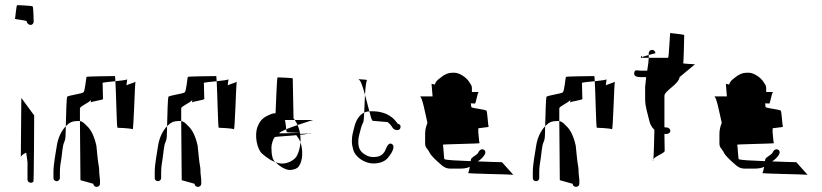

<svg xmlns="http://www.w3.org/2000/svg" viewBox="-20 -705 3200 747"><path d="M38 -632C36 -630 84 -626 84 -622C84 -615 92 -608 99 -608C106 -608 111 -614 111 -621C111 -625 110 -677 107 -680C104 -683 51 -685 47 -685C43 -685 40 -634 38 -632ZM61 -91V-93ZM61 -93C62 -100 72 -107 82 -111C83 -103 84 -95 85 -89L87 -74V-6C87 1 93 6 100 6C104 6 108 4 110 2C112 0 113 -252 113 -256L63 -324Z M188 -12C188 -5 194 0 201 0C207 0 213 -6 213 -12V-36C213 -53 216 -74 219 -90C221 -104 224 -140 229 -150C236 -165 235 -171 236 -214C219 -196 206 -170 201 -138C197 -109 188 -68 188 -36ZM236 -214C250 -228 259 -234 283 -234C286 -234 288 -235 291 -234V-283C291 -292 323 -303 334 -316C334 -311 333 -306 333 -306C333 -310 382 -316 381 -320C380 -324 380 -378 379 -382C378 -384 404 -387 429 -389C428 -401 428 -409 427 -409C423 -409 319 -408 317 -406C315 -404 311 -352 305 -346C299 -340 244 -334 241 -328C239 -324 237 -261 236 -214ZM291 -234 293 -4 343 10C343 17 349 22 356 22C363 22 369 17 369 10V-5L366 -34C366 -42 366 -48 365 -54C360 -80 358 -112 355 -138C347 -174 335 -200 317 -216L309 -224C304 -229 297 -233 291 -234ZM429 -389C432 -339 434 -209 437 -208C438 -208 492 -206 496 -202C500 -199 504 -367 507 -387C502 -383 481 -378 472 -373C473 -380 474 -392 475 -396C471 -394 450 -391 429 -389ZM475 -396C475 -397 476 -397 476 -396C476 -396 476 -396 475 -396ZM507 -387C508 -388 507 -387 507 -388C507 -388 507 -389 507 -389Z M582 -12C582 -5 588 0 595 0C601 0 607 -6 607 -12V-36C607 -53 610 -74 613 -90C615 -104 618 -140 623 -150C630 -165 629 -171 630 -214C613 -196 600 -170 595 -138C591 -109 582 -68 582 -36ZM630 -214C644 -228 653 -234 677 -234C680 -234 682 -235 685 -234V-283C685 -292 717 -303 728 -316C728 -311 727 -306 727 -306C727 -310 776 -316 775 -320C774 -324 774 -378 773 -382C772 -384 798 -387 823 -389C822 -401 822 -409 821 -409C817 -409 713 -408 711 -406C709 -404 705 -352 699 -346C693 -340 638 -334 635 -328C633 -324 631 -261 630 -214ZM685 -234 687 -4 737 10C737 17 743 22 750 22C757 22 763 17 763 10V-5L760 -34C760 -42 760 -48 759 -54C754 -80 752 -112 749 -138C741 -174 729 -200 711 -216L703 -224C698 -229 691 -233 685 -234ZM823 -389C826 -339 828 -209 831 -208C832 -208 886 -206 890 -202C894 -199 898 -367 901 -387C896 -383 875 -378 866 -373C867 -380 868 -392 869 -396C865 -394 844 -391 823 -389ZM869 -396C869 -397 870 -397 870 -396C870 -396 870 -396 869 -396ZM901 -387C902 -388 901 -387 901 -388C901 -388 901 -389 901 -389Z M982 -212C992 -236 1002 -248 1032 -260C1037 -262 1042 -264 1048 -264H1052C1054 -300 1057 -404 1060 -404C1064 -404 1117 -402 1119 -400L1122 -244C1124 -242 1126 -240 1127 -238H1088C1091 -238 1094 -189 1096 -191C1096 -190 1119 -189 1147 -188C1154 -152 1144 -111 1132 -94C1120 -78 1091 -64 1065 -70C1039 -76 1017 -92 1000 -107C980 -124 969 -179 982 -212ZM1051 -252C1051 -252 1050 -252 1050 -252C1050 -252 1051 -252 1051 -252ZM1127 -238H1198C1198 -238 1071 -200 1066 -186C1054 -186 1159 -188 1147 -188C1143 -208 1138 -221 1127 -238ZM1036 -131C1036 -101 1041 -83 1050 -75C1056 -71 1060 -67 1064 -63C1082 -49 1099 -42 1113 -44C1127 -46 1137 -50 1142 -57C1160 -82 1158 -122 1150 -148C1146 -162 1138 -172 1130 -183C1129 -184 1217 -186 1184 -187C1181 -180 1053 -174 1050 -172C1043 -167 1036 -144 1036 -131Z M1349 -156C1349 -144 1351 -134 1354 -124C1361 -94 1399 -69 1432 -69C1460 -69 1481 -78 1493 -96C1500 -104 1522 -136 1504 -145C1489 -153 1481 -124 1478 -118C1469 -102 1457 -94 1432 -94C1423 -94 1413 -96 1403 -102C1385 -112 1374 -125 1374 -152C1374 -166 1376 -175 1378 -182C1384 -202 1384 -212 1394 -231C1395 -233 1396 -247 1397 -267C1378 -258 1365 -238 1358 -209C1354 -192 1349 -179 1349 -156ZM1372 -397C1383 -397 1391 -369 1400 -336C1402 -367 1405 -392 1408 -393C1414 -395 1372 -397 1372 -397ZM1397 -267C1403 -270 1409 -271 1417 -272C1412 -291 1406 -315 1400 -336C1399 -313 1398 -287 1397 -267ZM1417 -272C1422 -252 1426 -237 1430 -235L1488 -230C1500 -220 1501 -218 1508 -207C1514 -198 1535 -194 1538 -208C1540 -216 1536 -222 1527 -224C1522 -231 1519 -235 1512 -242C1503 -251 1500 -251 1490 -258C1479 -265 1454 -272 1434 -272Z M1614 -330C1623 -326 1633 -271 1643 -227C1638 -214 1634 -201 1634 -184V-147C1634 -139 1636 -132 1642 -126C1646 -121 1652 -111 1655 -105C1661 -97 1673 -84 1693 -67C1705 -55 1717 -49 1733 -49H1769C1785 -49 1798 -51 1808 -56C1806 -44 1803 -33 1801 -32C1796 -29 1964 -27 1977 -25L1933 -74C1929 -74 1886 -75 1839 -77C1851 -85 1861 -94 1867 -106C1874 -124 1851 -132 1842 -114C1840 -106 1828 -100 1823 -96C1816 -90 1813 -92 1811 -78C1761 -80 1713 -82 1709 -86C1707 -88 1705 -140 1703 -142C1701 -144 1848 -146 1846 -148C1844 -150 1843 -173 1841 -189V-197V-206C1851 -208 1883 -210 1881 -212C1879 -215 1876 -269 1873 -274C1870 -279 1817 -284 1814 -288C1813 -289 1813 -295 1812 -303C1821 -303 1826 -302 1827 -302C1832 -300 1837 -346 1843 -347H1816V-363C1816 -373 1810 -378 1807 -384C1794 -406 1765 -422 1749 -422H1739C1725 -422 1709 -416 1693 -402C1684 -395 1675 -389 1672 -376L1659 -379L1663 -330ZM1843 -348C1843 -348 1843 -347 1843 -347C1843 -347 1843 -348 1843 -348ZM1977 -25C1978 -25 1978 -24 1977 -24C1977 -24 1977 -25 1977 -25Z M2053 -12C2053 -5 2059 0 2066 0C2072 0 2078 -6 2078 -12V-36C2078 -53 2081 -74 2084 -90C2086 -104 2089 -140 2094 -150C2101 -165 2100 -171 2101 -214C2084 -196 2071 -170 2066 -138C2062 -109 2053 -68 2053 -36ZM2101 -214C2115 -228 2124 -234 2148 -234C2151 -234 2153 -235 2156 -234V-283C2156 -292 2188 -303 2199 -316C2199 -311 2198 -306 2198 -306C2198 -310 2247 -316 2246 -320C2245 -324 2245 -378 2244 -382C2243 -384 2269 -387 2294 -389C2293 -401 2293 -409 2292 -409C2288 -409 2184 -408 2182 -406C2180 -404 2176 -352 2170 -346C2164 -340 2109 -334 2106 -328C2104 -324 2102 -261 2101 -214ZM2156 -234 2158 -4 2208 10C2208 17 2214 22 2221 22C2228 22 2234 17 2234 10V-5L2231 -34C2231 -42 2231 -48 2230 -54C2225 -80 2223 -112 2220 -138C2212 -174 2200 -200 2182 -216L2174 -224C2169 -229 2162 -233 2156 -234ZM2294 -389C2297 -339 2299 -209 2302 -208C2303 -208 2357 -206 2361 -202C2365 -199 2369 -367 2372 -387C2367 -383 2346 -378 2337 -373C2338 -380 2339 -392 2340 -396C2336 -394 2315 -391 2294 -389ZM2340 -396C2340 -397 2341 -397 2341 -396C2341 -396 2341 -396 2340 -396ZM2372 -387C2373 -388 2372 -387 2372 -388C2372 -388 2372 -389 2372 -389Z M2448 -424C2444 -409 2457 -405 2472 -405H2494L2490 -367V-332V-318C2490 -289 2501 -259 2506 -236C2509 -222 2516 -209 2526 -200C2525 -159 2524 -105 2522 -86C2530 -98 2566 -109 2566 -118L2565 -184H2571H2574C2581 -184 2588 -189 2588 -196C2588 -203 2581 -209 2574 -209H2571C2570 -209 2568 -210 2565 -210V-332C2565 -352 2621 -377 2624 -405L2684 -455C2684 -455 2636 -457 2638 -459C2640 -461 2642 -564 2642 -568C2642 -572 2590 -575 2588 -577C2586 -579 2583 -480 2579 -480H2504C2504 -471 2502 -454 2498 -430H2472C2462 -430 2451 -436 2448 -424ZM2473 -480H2479C2478 -483 2476 -496 2473 -480ZM2479 -480ZM2479 -480H2504V-484C2504 -484 2504 -491 2504 -491C2504 -491 2480 -484 2480 -484C2480 -482 2479 -481 2479 -480ZM2504 -491 2530 -498C2530 -505 2524 -511 2517 -511C2510 -511 2504 -505 2504 -498ZM2520 -80C2521 -78 2521 -80 2522 -86C2521 -84 2519 -82 2520 -80Z M2759 -330C2768 -326 2778 -271 2788 -227C2783 -214 2779 -201 2779 -184V-147C2779 -139 2781 -132 2787 -126C2791 -121 2797 -111 2800 -105C2806 -97 2818 -84 2838 -67C2850 -55 2862 -49 2878 -49H2914C2930 -49 2943 -51 2953 -56C2951 -44 2948 -33 2946 -32C2941 -29 3109 -27 3122 -25L3078 -74C3074 -74 3031 -75 2984 -77C2996 -85 3006 -94 3012 -106C3019 -124 2996 -132 2987 -114C2985 -106 2973 -100 2968 -96C2961 -90 2958 -92 2956 -78C2906 -80 2858 -82 2854 -86C2852 -88 2850 -140 2848 -142C2846 -144 2993 -146 2991 -148C2989 -150 2988 -173 2986 -189V-197V-206C2996 -208 3028 -210 3026 -212C3024 -215 3021 -269 3018 -274C3015 -279 2962 -284 2959 -288C2958 -289 2958 -295 2957 -303C2966 -303 2971 -302 2972 -302C2977 -300 2982 -346 2988 -347H2961V-363C2961 -373 2955 -378 2952 -384C2939 -406 2910 -422 2894 -422H2884C2870 -422 2854 -416 2838 -402C2829 -395 2820 -389 2817 -376L2804 -379L2808 -330ZM2988 -348C2988 -348 2988 -347 2988 -347C2988 -347 2988 -348 2988 -348ZM3122 -25C3123 -25 3123 -24 3122 -24C3122 -24 3122 -25 3122 -25Z"/></svg>

Font: FailCity
Style: Regular
Weight: 400
Version: Version 1